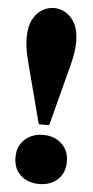

<svg xmlns="http://www.w3.org/2000/svg" viewBox="-54 -783 402 826"><g transform="rotate(5 147.0 -370.0)"><path d="M39 -612Q39 -662 56 -693Q73 -724 97.5 -737Q122 -750 146 -750Q170 -750 194.5 -737Q219 -724 236 -693Q253 -662 253 -612Q253 -571 238 -512L169 -248L167 -246H125L123 -248L54 -512Q39 -571 39 -612ZM147 -202Q195 -202 226.5 -173Q258 -144 258 -96Q258 -47 227 -18.5Q196 10 147 10Q98 10 67 -18.5Q36 -47 36 -96Q36 -144 67.5 -173Q99 -202 147 -202Z"/></g></svg>

Font: Minipax
Style: Bold
Weight: 700
Designer: Raphaël Ronot, Igor Stepanchenko (Cyrillic)
Foundry: steppetype
Version: Version 1.002